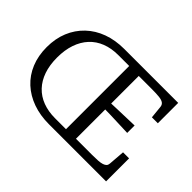

<svg xmlns="http://www.w3.org/2000/svg" viewBox="-130 -995 1280 1280"><g transform="rotate(45 510.0 -355.0)"><path d="M422 0Q338 0 269.5 -24.5Q201 -49 151 -95Q101 -141 74 -206.5Q47 -272 47 -353Q47 -434 74 -499.5Q101 -565 151 -612.5Q201 -660 269.5 -685Q338 -710 422 -710H930V-518H874L865 -608Q863 -626 850 -635.5Q837 -645 810 -648Q783 -651 740 -651H617V-391Q643 -392 669 -393Q709 -394 750 -395.5Q791 -397 831 -398V-328Q791 -330 750 -331Q709 -332 669 -334Q643 -334 617 -335V-59H769Q801 -59 824.5 -60.5Q848 -62 863 -67Q878 -72 885.5 -80Q893 -88 894 -102L903 -217H960V0ZM422 -57H525V-653H422Q358 -653 306.5 -633Q255 -613 219 -574Q183 -535 164 -479.5Q145 -424 145 -353Q145 -282 164 -227Q183 -172 219 -134Q255 -96 306.5 -76.5Q358 -57 422 -57Z"/></g></svg>

Font: Roboto Serif 20pt
Style: Regular
Weight: 400
Designer: Greg Gazdowicz
Foundry: Commercial Type
Version: Version 1.008